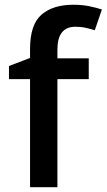

<svg xmlns="http://www.w3.org/2000/svg" viewBox="-20 -785 447 805"><path d="M352.1 -453.1H220.7V0H106V-453.1H17.6V-508.3L106 -542V-579.6Q106 -682.1 154.1 -723.6Q202.1 -765.1 287.6 -765.1Q324.7 -765.1 355.2 -758.8Q385.7 -752.4 407.2 -745.1L377.4 -658.2Q360.4 -663.6 340.1 -668.2Q319.8 -672.9 296.4 -672.9Q220.7 -672.9 220.7 -577.1V-540.5H352.1Z"/></svg>

Font: Open Sans SemiBold
Style: Regular
Weight: 600
Designer: Monotype Design Team
Foundry: Monotype Imaging Inc.
Version: Version 3.003; ttfautohint (v1.8.4)